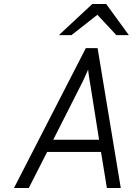

<svg xmlns="http://www.w3.org/2000/svg" viewBox="-20 -941 684 961"><path d="M50 0 409.5 -700H468.5L584.5 0H515L485.5 -180.5H216L124 0ZM246.5 -241.5H476L432.5 -515Q431 -523 428.5 -538.2Q426 -553.5 423.8 -569Q421.5 -584.5 421 -592.5Q417.5 -584.5 410.8 -569.2Q404 -554 397 -539Q390 -524 385.5 -516ZM274.5 -765 442 -921H511.5L625 -765H562.5L467.5 -867L337.5 -765Z"/></svg>

Font: Overpass Light
Style: Italic
Weight: 300
Italic angle: -10°
Designer: Delve Withrington, Dave Bailey, Thomas Jockin
Foundry: Delve Fonts LLC
Version: Version 4.000; ttfautohint (v1.8.3)